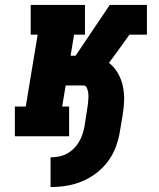

<svg xmlns="http://www.w3.org/2000/svg" viewBox="-20 -550 640 775"><path d="M184 205V85Q200 85 216.5 82Q233 79 248.5 71Q264 63 276.5 51Q289 39 298 24Q307 9 312.5 -7Q318 -23 321 -39L331 -104Q333 -114 334 -123Q335 -132 336 -141.5Q337 -151 337 -160.5Q337 -170 335.5 -179Q334 -188 330 -196.5Q326 -205 316 -205H245L231 -120H259V0H40V-120H84L132 -410H104V-530H323V-410H279L265 -325H285L423 -530H549L537 -458Q508 -417 478.5 -376.5Q449 -336 420 -296Q442 -279 456 -254.5Q470 -230 476 -202Q482 -174 481 -144Q480 -114 475 -85L464 -20Q459 12 447.5 43Q436 74 416 101Q396 128 368.5 149Q341 170 310 182.5Q279 195 247 200Q215 205 184 205ZM502 -410 537 -458 549 -530H573V-410Z"/></svg>

Font: Iosevka Slab HvExObl
Style: Regular
Weight: 900
Width: 7
Italic angle: -9°
Monospace: yes
Designer: Belleve Invis
Foundry: Belleve Invis
Version: Version 11.1.1; ttfautohint (v1.8.3)